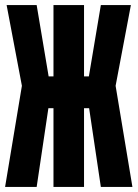

<svg xmlns="http://www.w3.org/2000/svg" viewBox="-20 -734 540 754"><path d="M0 0 66 -397 6 -714H124L171 -434H190V-714H310V-434H329L376 -714H494L434 -397L500 0H376L330 -309H310V0H190V-309H170L124 0Z"/></svg>

Font: Noto Sans Mono ExtraCondensed Black
Style: Regular
Weight: 900
Width: 2
Designer: Monotype Design Team
Foundry: Monotype Imaging Inc.
Version: Version 2.014